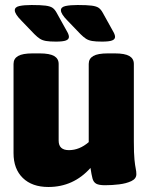

<svg xmlns="http://www.w3.org/2000/svg" viewBox="-20 -738 597 766"><path d="M173 8Q108 8 71 -28Q34 -64 34 -127V-483Q34 -504 52 -514.5Q70 -525 110 -525H138Q178 -525 196 -514.5Q214 -504 214 -483V-177Q214 -139 255 -139Q297 -139 334 -171V-483Q334 -504 352 -514.5Q370 -525 410 -525H438Q478 -525 496 -514.5Q514 -504 514 -483V-174Q514 -125 516.5 -101Q519 -77 521.5 -65.5Q524 -54 524 -43Q524 -25 504 -15.5Q484 -6 455.5 -2.5Q427 1 399 1Q375 1 364 -5Q353 -11 349 -26Q345 -41 341 -68Q273 8 173 8ZM387 -572Q362 -572 347.5 -574.5Q333 -577 323 -583.5Q313 -590 301 -602L250 -655Q223 -682 223 -697Q223 -710 241.5 -714Q260 -718 290 -718Q327 -718 346 -715.5Q365 -713 374 -706.5Q383 -700 390 -687L430 -615Q439 -600 439 -591Q439 -581 427 -576.5Q415 -572 387 -572ZM203 -572Q178 -572 163.5 -574.5Q149 -577 139 -583.5Q129 -590 117 -602L66 -655Q39 -682 39 -697Q39 -710 57.5 -714Q76 -718 106 -718Q143 -718 162 -715.5Q181 -713 190 -706.5Q199 -700 206 -687L246 -615Q255 -600 255 -591Q255 -581 243 -576.5Q231 -572 203 -572Z"/></svg>

Font: Asap Black
Style: Regular
Weight: 900
Designer: Pablo Cosgaya
Foundry: Omnibus-Type
Version: Version 3.001; ttfautohint (v1.8.4.7-5d5b)